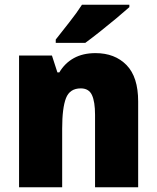

<svg xmlns="http://www.w3.org/2000/svg" viewBox="-20 -786 658 806"><path d="M381 -563Q462 -563 511 -513Q560 -463 560 -360V0H379V-304Q379 -359 366 -387Q353 -415 319 -415Q273 -415 257 -374Q241 -333 241 -246V0H60V-553H198L221 -482H229Q252 -521 290 -542Q328 -563 381 -563ZM523 -756Q503 -738 469.5 -710Q436 -682 400 -653.5Q364 -625 338 -606H214V-620Q239 -652 271 -692.5Q303 -733 324 -766H523Z"/></svg>

Font: Noto Sans Myanmar SemiCondensed Black
Style: Regular
Weight: 900
Width: 4
Designer: Monotype Design Team
Foundry: Monotype Imaging Inc.
Version: Version 2.107; ttfautohint (v1.8.4.7-5d5b)